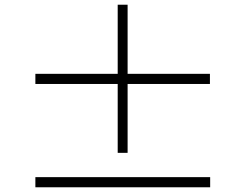

<svg xmlns="http://www.w3.org/2000/svg" viewBox="-20 -819 1040 814"><path d="M870 -463H521V-171H479V-463H130V-506H479V-799H521V-506H870ZM871 -68V-25H130V-68Z"/></svg>

Font: Noto Sans TC ExtraLight
Style: Regular
Weight: 250
Designer: Ryoko NISHIZUKA  (kana, bopomofo & ideographs); Paul D. Hunt (Latin, Greek & Cyrillic); Sandoll Communications , Soo-you
Foundry: Adobe
Version: Version 2.004-H2;hotconv 1.0.118;makeotfexe 2.5.65603